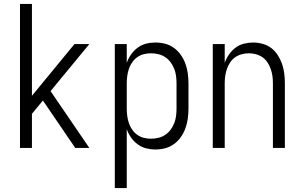

<svg xmlns="http://www.w3.org/2000/svg" viewBox="-20 -755 1540 980"><path d="M82 0V-735H143V-266L360 -530H436L238 -290L436 0H364L203 -236L199 -242L143 -174V0Z M566 205V-530H627V-434Q635 -457 649 -477Q663 -497 682.5 -511.5Q702 -526 725.5 -532Q749 -538 773 -538Q799 -538 823.5 -531.5Q848 -525 868.5 -510Q889 -495 903.5 -474Q918 -453 926.5 -429.5Q935 -406 938.5 -380.5Q942 -355 942 -330V-200Q942 -175 938.5 -149.5Q935 -124 926.5 -100.5Q918 -77 903.5 -56Q889 -35 868.5 -20Q848 -5 823.5 1.5Q799 8 773 8Q749 8 725.5 2Q702 -4 682.5 -18.5Q663 -33 649 -53Q635 -73 627 -96V205ZM751 -47Q770 -47 788.5 -51.5Q807 -56 823 -66.5Q839 -77 850.5 -92.5Q862 -108 869 -125.5Q876 -143 878.5 -162Q881 -181 881 -200V-330Q881 -349 878.5 -368Q876 -387 869 -404.5Q862 -422 850.5 -437.5Q839 -453 823 -463.5Q807 -474 788.5 -478.5Q770 -483 751 -483Q732 -483 714 -478.5Q696 -474 680.5 -463Q665 -452 654.5 -436.5Q644 -421 638 -403.5Q632 -386 629.5 -367.5Q627 -349 627 -330V-200Q627 -181 629.5 -162.5Q632 -144 638 -126.5Q644 -109 654.5 -93.5Q665 -78 680.5 -67Q696 -56 714 -51.5Q732 -47 751 -47Z M1066 0V-530H1127V-434Q1135 -457 1149 -477Q1163 -497 1182 -511.5Q1201 -526 1225 -532Q1249 -538 1273 -538Q1297 -538 1321.5 -531Q1346 -524 1365.5 -509Q1385 -494 1398.5 -472.5Q1412 -451 1420 -427.5Q1428 -404 1431 -379.5Q1434 -355 1434 -330V0H1373V-330Q1373 -349 1370.5 -367Q1368 -385 1362 -402.5Q1356 -420 1345.5 -436Q1335 -452 1320 -462.5Q1305 -473 1287 -478Q1269 -483 1250 -483Q1231 -483 1213 -478Q1195 -473 1180 -462.5Q1165 -452 1154.5 -436Q1144 -420 1138 -402.5Q1132 -385 1129.5 -367Q1127 -349 1127 -330V0Z"/></svg>

Font: Iosevka Term Light
Style: Regular
Weight: 300
Monospace: yes
Designer: Belleve Invis
Foundry: Belleve Invis
Version: Version 9.0.1; ttfautohint (v1.8.3)